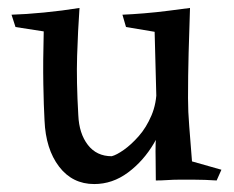

<svg xmlns="http://www.w3.org/2000/svg" viewBox="-20 -454 588 483"><path d="M217 9Q162 9 128.5 -35Q95 -79 92 -151Q90 -186 89 -242.5Q88 -299 90 -375L19 -386L9 -417Q44 -418 90.5 -422.5Q137 -427 180 -434Q176 -377 174 -313.5Q172 -250 177 -164Q179 -118 201 -89.5Q223 -61 261 -61Q273 -64 291.5 -77Q310 -90 329 -111.5Q348 -133 361 -163.5Q374 -194 374 -231L400 -188Q394 -139 367.5 -94Q341 -49 302 -20Q263 9 217 9ZM372 0Q372 -34 371.5 -53.5Q371 -73 371.5 -92.5Q372 -112 375 -145L369 -374L297 -386L288 -417Q312 -418 342.5 -420.5Q373 -423 404 -427Q435 -431 458 -434Q456 -378 454.5 -320.5Q453 -263 453 -207Q453 -173 456 -137Q459 -101 463 -48L537 -27L525 0Q508 -1 495.5 -1.5Q483 -2 468.5 -2Q454 -2 430 -2Q416 -2 401 -1Q386 0 372 0Z"/></svg>

Font: Ruwudu
Style: Regular
Weight: 400
Designer: Becca Hirsbrunner Spalinger
Foundry: SIL International
Version: Version 3.000